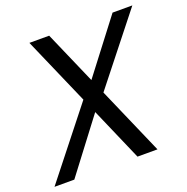

<svg xmlns="http://www.w3.org/2000/svg" viewBox="-131 -814 905 930"><g transform="rotate(-20 321.5 -348.5)"><path d="M421.9 0 303.2 -272.9 96.2 0H-5.9L270 -349.1L118.2 -696.8H220.2L338.9 -424.8L546.9 -696.8H648.9L373 -348.1L524.9 0Z"/></g></svg>

Font: SVN-Poppins
Style: Italic
Weight: 400
Italic angle: -10°
Designer: Ninad Kale (Devanagari), Jonny Pinhorn (Latin)
Foundry: Indian Type Foundry
Version: Version 3.002 2017